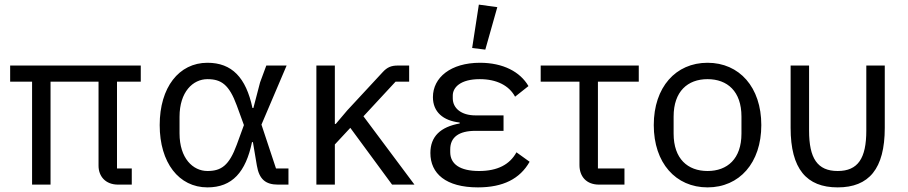

<svg xmlns="http://www.w3.org/2000/svg" viewBox="-20 -800 3934 832"><path d="M487 -70V-446H590V-516H24V-446H119V0H199V-446H407V-82C407 -36 437 0 492 0H551V-70Z M1230 0V-70H1176L1113 -260L1222 -516H1134L1107 -443L1078 -332H1074C1046 -464 985 -528 879 -528C755 -528 672 -421 672 -258C672 -95 755 12 879 12C987 12 1045 -55 1072 -184H1076L1093 -83C1103 -23 1131 0 1185 0ZM879 -59C816 -59 758 -114 758 -222V-294C758 -402 816 -457 879 -457C939 -457 973 -433 1006 -343L1037 -258L1006 -173C973 -83 939 -59 879 -59Z M1498 -246 1679 0H1776L1555 -296L1694 -446H1753V-516H1704C1676 -516 1658 -509 1638 -487L1485 -322L1435 -263H1431V-516H1351V0H1431V-174Z M2083 -585 2135 -769 2055 -780 2026 -592ZM2275 -99 2218 -140C2189 -87 2136 -59 2056 -59C1973 -59 1931 -89 1931 -141V-153C1931 -205 1968 -233 2040 -233H2162V-300H2040C1979 -300 1942 -331 1942 -374V-386C1942 -421 1975 -457 2059 -457C2133 -457 2186 -429 2212 -381L2270 -427C2234 -489 2160 -528 2060 -528C1933 -528 1856 -464 1856 -379C1856 -315 1900 -277 1972 -269V-265C1889 -250 1845 -209 1845 -137C1845 -48 1912 12 2051 12C2160 12 2233 -25 2275 -99Z M2576 0H2686V-70H2571V-446H2748V-516H2323V-446H2491V-85C2491 -35 2521 0 2576 0Z M3046 12C3184 12 3279 -94 3279 -258C3279 -422 3184 -528 3046 -528C2908 -528 2813 -422 2813 -258C2813 -94 2908 12 3046 12ZM3046 -59C2960 -59 2899 -112 2899 -221V-295C2899 -404 2960 -457 3046 -457C3132 -457 3193 -404 3193 -295V-221C3193 -112 3132 -59 3046 -59Z M3486 -234V-516H3406V-246C3406 -68 3475 12 3610 12C3745 12 3814 -68 3814 -246V-516H3734V-234C3734 -114 3698 -59 3610 -59C3522 -59 3486 -114 3486 -234Z"/></svg>

Font: Braiins Sans
Style: Regular
Weight: 400
Designer: Mike Abbink, Paul van der Laan, Pieter van Rosmalen, Jiri Chlebus, Lubos Buracinsky
Foundry: Bold Monday, Sudetype
Version: Version 1.000;hotconv 1.0.109;makeotfexe 2.5.65596